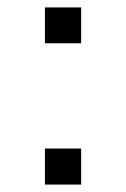

<svg xmlns="http://www.w3.org/2000/svg" viewBox="-20 -497 340 517"><path d="M198.5 -380.5H101V-477H198.5ZM198.5 0H101V-97H198.5Z"/></svg>

Font: Acari Sans
Style: Regular
Weight: 400
Designer: Alfredo Marco Pradil and Stefan Peev (font) & Cristiano Sobral (main changes)
Foundry: Alfredo Marco Pradil and Stefan Peev (font) & Cristiano Sobral (main changes)
Version: Version 1.063; ttfautohint (v1.8.3)